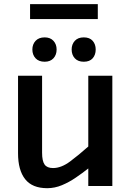

<svg xmlns="http://www.w3.org/2000/svg" viewBox="-20 -928 638 958"><path d="M215.5 11Q141 11 105.5 -34Q70 -79 70 -163.5V-550H190V-166Q190 -124.5 202.5 -107Q215 -89.5 244.5 -89.5Q285.5 -89.5 329.5 -122.2Q373.5 -155 420.5 -197V-550H540.5V0H420.5V-87.5Q391.5 -64.5 358.2 -41.8Q325 -19 289 -4Q253 11 215.5 11ZM203 -620Q173.5 -620 157.5 -637.2Q141.5 -654.5 141.5 -681Q141.5 -707 157.5 -724.2Q173.5 -741.5 203 -741.5Q231 -741.5 246.8 -724.2Q262.5 -707 262.5 -681Q262.5 -654.5 246.8 -637.2Q231 -620 203 -620ZM398 -620Q369 -620 353.2 -637.2Q337.5 -654.5 337.5 -681Q337.5 -707 353.2 -724.2Q369 -741.5 398 -741.5Q427.5 -741.5 442.5 -724.2Q457.5 -707 457.5 -681Q457.5 -654.5 442.5 -637.2Q427.5 -620 398 -620ZM130 -907.5H468V-833H130Z"/></svg>

Font: Junction SemiBold
Style: Regular
Weight: 600
Designer: Caroline Hadilaksono
Foundry: Caroline Hadilaksono, Tyler Finck, The League of Moveable Type
Version: Version 2.000; ttfautohint (v1.8.3)